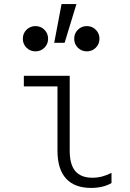

<svg xmlns="http://www.w3.org/2000/svg" viewBox="-20 -912 640 942"><path d="M322 -173Q322 -105 349.5 -72.5Q377 -40 434 -40Q458 -40 481 -46Q504 -52 527 -64V-14Q507 -2 481.5 4Q456 10 427 10Q346 10 304 -36Q262 -82 262 -173V-488H97V-540H322ZM92 -722Q92 -696 110 -678Q128 -660 154 -660Q180 -660 198 -678Q216 -696 216 -722Q216 -748 198 -766Q180 -784 154 -784Q128 -784 110 -766Q92 -748 92 -722ZM344 -722Q344 -696 362 -678Q380 -660 406 -660Q432 -660 450 -678Q468 -696 468 -722Q468 -748 450 -766Q432 -784 406 -784Q380 -784 362 -766Q344 -748 344 -722ZM355 -892H282L246 -702H297Z"/></svg>

Font: CommitMonoV142 ExtLt
Style: Regular
Weight: 200
Monospace: yes
Designer: Eigil Nikolajsen
Foundry: Eigil Nikolajsen
Version: Version 1.142